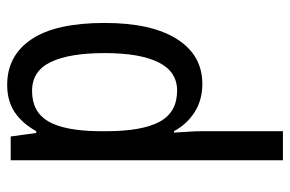

<svg xmlns="http://www.w3.org/2000/svg" viewBox="-160 -428 827 548"><g transform="rotate(-90 254.0 -153.5)"><path d="M286 -547Q370 -547 416.5 -477.5Q463 -408 463 -269Q463 -135 417 -62.5Q371 10 289 10Q243 10 208.5 -12Q174 -34 154 -71H150Q151 -51 152.5 -30.5Q154 -10 154 6V240H71V-537H139L149 -464H154Q177 -505 209 -526Q241 -547 286 -547ZM269 -476Q209 -476 182 -429.5Q155 -383 154 -285V-266Q154 -162 181 -112Q208 -62 270 -62Q324 -62 350.5 -115Q377 -168 377 -269Q377 -369 351.5 -422.5Q326 -476 269 -476Z"/></g></svg>

Font: Noto Sans Myanmar Condensed
Style: Regular
Weight: 400
Width: 3
Designer: Monotype Design Team
Foundry: Monotype Imaging Inc.
Version: Version 2.107; ttfautohint (v1.8.4.7-5d5b)